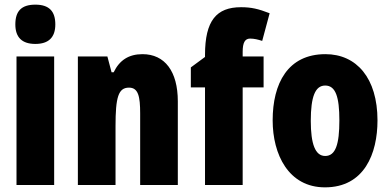

<svg xmlns="http://www.w3.org/2000/svg" viewBox="-20 -796 1677 826"><path d="M132 -776C72 -776 46 -748 46 -691C46 -635 75 -607 132 -607C189 -607 218 -635 218 -691C218 -747 192 -776 132 -776ZM213 -553H51V0H213Z M593 -563C534 -563 494 -537 469 -485H460L442 -553H315V0H477V-253C477 -378 489 -419 535 -419C575 -419 583 -381 583 -308V0H745V-360C745 -489 689 -563 593 -563Z M1114 -420V-553H1024V-573C1024 -613 1034 -630 1056 -630C1073 -630 1090 -626 1108 -620L1140 -739C1091 -758 1061 -765 1017 -765C911 -765 862 -707 862 -560V-551L801 -506V-420H862V0H1024V-420Z M1604 -278C1604 -460 1514 -563 1380 -563C1218 -563 1153 -437 1153 -278C1153 -132 1221 10 1378 10C1548 10 1604 -136 1604 -278ZM1317 -276C1317 -380 1336 -428 1379 -428C1424 -428 1440 -379 1440 -278C1440 -176 1424 -125 1379 -125C1336 -125 1317 -177 1317 -276Z"/></svg>

Font: Noto Sans Thai ExtCond Blk
Style: Regular
Weight: 900
Width: 2
Designer: Monotype Design Team
Foundry: Monotype Imaging Inc.
Version: Version 2.002